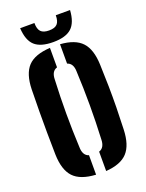

<svg xmlns="http://www.w3.org/2000/svg" viewBox="-179 -1069 887 1164"><g transform="rotate(-20 264.0 -487.0)"><path d="M232 9Q132.5 3.5 88.5 -43.5Q44.5 -90.5 42 -191Q40.5 -266 40 -333.2Q39.5 -400.5 40 -467.8Q40.5 -535 42 -610Q44.5 -710 88.5 -756.8Q132.5 -803.5 232 -809V-683.5Q194.5 -672 194 -618Q183.5 -400.5 194 -183Q194.5 -128 232 -116.5ZM297 9V-116Q334.5 -127.5 335 -183Q345.5 -400.5 335 -618Q334.5 -672.5 297 -684V-809Q392.5 -802.5 436 -755.8Q479.5 -709 483 -610Q486 -534.5 487 -467Q488 -399.5 487 -332.5Q486 -265.5 483 -191Q479.5 -91.5 436 -44.5Q392.5 2.5 297 9ZM264 -835Q183 -835 145.2 -869.2Q107.5 -903.5 103 -983H195Q195 -944 211.2 -927Q227.5 -910 264 -910Q301 -910 317 -927Q333 -944 333 -983H425Q420 -903.5 382.2 -869.2Q344.5 -835 264 -835Z"/></g></svg>

Font: Big Shoulders Stencil Text Black
Style: Regular
Weight: 900
Designer: Patric King
Foundry: XO Type Co
Version: Version 1.000